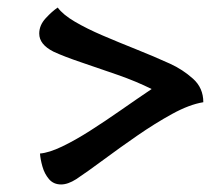

<svg xmlns="http://www.w3.org/2000/svg" viewBox="-20 -699 584 509"><path d="M142 -210Q122 -210 110 -224Q98 -238 92.5 -257.5Q87 -277 86 -292Q110 -294 144.5 -310.5Q179 -327 219 -352.5Q259 -378 300.5 -407Q342 -436 382 -463Q342 -483 292 -500.5Q242 -518 196 -533.5Q150 -549 122 -562Q84 -581 84 -610Q84 -632 101 -650.5Q118 -669 133 -679Q147 -660 178.5 -641.5Q210 -623 252 -605Q294 -587 340.5 -568.5Q387 -550 431 -530Q464 -515 491.5 -490.5Q519 -466 519 -428Q482 -422 436.5 -397Q391 -372 344 -339.5Q297 -307 254.5 -275.5Q212 -244 182 -224Q160 -210 142 -210Z"/></svg>

Font: Paprika
Style: Regular
Weight: 400
Designer: Eduardo Rodriguez Tunni
Foundry: Eduardo Rodriguez Tunni
Version: Version 1.010; ttfautohint (v1.8.3)